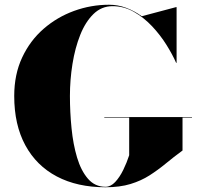

<svg xmlns="http://www.w3.org/2000/svg" viewBox="-20 -780 840 810"><path d="M420 -286H790V-284H750V-145Q712.5 -117.5 679.5 -90.2Q646.5 -63 611 -40.2Q575.5 -17.5 530.8 -3.8Q486 10 425 10Q306 10 219.8 -35.5Q133.5 -81 86.8 -167.2Q40 -253.5 40 -375Q40 -466 73.5 -537.5Q107 -609 164 -658.5Q221 -708 292.5 -734Q364 -760 440 -760Q477.5 -760 512.2 -747Q547 -734 578 -711.5L723 -750H725V-515H723Q708 -549.5 682.2 -590.8Q656.5 -632 621.8 -669Q587 -706 544.8 -730Q502.5 -754 455 -754Q408.5 -754 374.5 -721Q340.5 -688 318.5 -632.8Q296.5 -577.5 285.8 -510.5Q275 -443.5 275 -375Q275 -307 281.8 -239Q288.5 -171 305.2 -115.2Q322 -59.5 351.2 -25.8Q380.5 8 425 8Q447 8 466 -12.2Q485 -32.5 500 -63.2Q515 -94 525 -125V-284H420Z"/></svg>

Font: Bodoni* 96pt Fatface
Style: Regular
Weight: 900
Version: Version 2.3